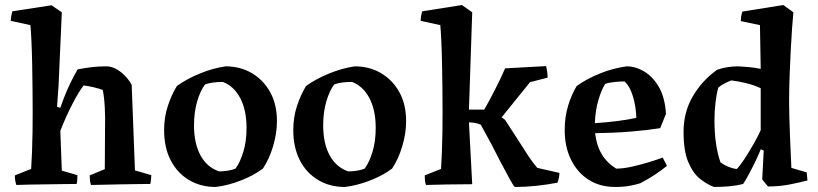

<svg xmlns="http://www.w3.org/2000/svg" viewBox="-20 -732 3256 764"><path d="M45 4Q42 -5 40.5 -14.5Q39 -24 39 -34L104 -60Q106 -91 107.5 -130Q109 -169 109.5 -209.5Q110 -250 110 -285Q110 -323 109.5 -374.5Q109 -426 108 -477.5Q107 -529 105 -570.5Q103 -612 101 -632L23 -649Q23 -660 25 -669.5Q27 -679 29 -687L185 -711L226 -683L213 -391L207 -307L220 -303Q225 -318 235 -344Q245 -370 259 -399.5Q273 -429 289 -456Q321 -462 346.5 -465Q372 -468 403 -468Q424 -468 444 -456.5Q464 -445 480 -427.5Q496 -410 504 -394Q507 -309 510.5 -224Q514 -139 517 -54L582 -35Q582 -27 581 -17.5Q580 -8 578 0Q560 0 528.5 0.5Q497 1 461.5 1.5Q426 2 394 3Q362 4 342 4Q339 -5 338 -14.5Q337 -24 337 -34L397 -59L398 -227Q399 -261 397 -302.5Q395 -344 389 -374Q373 -380 354 -384.5Q335 -389 313 -392Q295 -370 268.5 -319Q242 -268 220 -211L226 -53L288 -35Q288 -27 287.5 -17.5Q287 -8 285 0Q266 0 234 0.5Q202 1 166 1.5Q130 2 97 2.5Q64 3 45 4Z M838 12Q778 12 731.5 -16Q685 -44 659 -94.5Q633 -145 633 -215Q633 -266 648 -311Q663 -356 684 -390Q723 -418 775.5 -439.5Q828 -461 878 -468Q936 -468 982 -441Q1028 -414 1055 -365.5Q1082 -317 1082 -250Q1082 -201 1066.5 -149.5Q1051 -98 1026 -61Q990 -34 939 -14Q888 6 838 12ZM852 -50Q870 -50 887.5 -53Q905 -56 917 -61Q935 -85 948 -127Q961 -169 961 -223Q961 -294 936 -341.5Q911 -389 867 -406Q823 -406 796 -396Q778 -373 765 -330Q752 -287 752 -233Q752 -161 778 -113.5Q804 -66 852 -50Z M1352 12Q1292 12 1245.5 -16Q1199 -44 1173 -94.5Q1147 -145 1147 -215Q1147 -266 1162 -311Q1177 -356 1198 -390Q1237 -418 1289.5 -439.5Q1342 -461 1392 -468Q1450 -468 1496 -441Q1542 -414 1569 -365.5Q1596 -317 1596 -250Q1596 -201 1580.5 -149.5Q1565 -98 1540 -61Q1504 -34 1453 -14Q1402 6 1352 12ZM1366 -50Q1384 -50 1401.5 -53Q1419 -56 1431 -61Q1449 -85 1462 -127Q1475 -169 1475 -223Q1475 -294 1450 -341.5Q1425 -389 1381 -406Q1337 -406 1310 -396Q1292 -373 1279 -330Q1266 -287 1266 -233Q1266 -161 1292 -113.5Q1318 -66 1366 -50Z M2029 12Q2023 8 2008.5 -19Q1994 -46 1971 -89Q1955 -121 1935.5 -158Q1916 -195 1893 -236Q1871 -245 1846 -245L1859 1Q1812 1 1760 2Q1708 3 1675 4Q1672 -5 1671 -14.5Q1670 -24 1670 -34L1735 -60Q1737 -91 1738.5 -130Q1740 -169 1740.5 -209.5Q1741 -250 1741 -285Q1741 -323 1740.5 -374.5Q1740 -426 1739 -477.5Q1738 -529 1736 -570.5Q1734 -612 1732 -632L1654 -649Q1654 -667 1660 -687L1818 -712L1859 -683L1846 -296H1907Q1926 -329 1949.5 -375Q1973 -421 1990 -460L2153 -469Q2159 -445 2159 -423L2089 -405L1976 -265L1989 -256Q2001 -238 2016 -214.5Q2031 -191 2048 -165Q2066 -136 2084 -109Q2102 -82 2118 -64L2206 -44Q2206 -25 2198 -5Q2156 3 2113.5 7.5Q2071 12 2029 12Z M2429 12Q2366 12 2321 -17.5Q2276 -47 2251.5 -98Q2227 -149 2227 -215Q2227 -266 2240.5 -311Q2254 -356 2275 -390Q2314 -418 2367 -439.5Q2420 -461 2474 -468Q2509 -468 2543.5 -447.5Q2578 -427 2602 -385.5Q2626 -344 2630 -279L2607 -222Q2557 -214 2490.5 -208.5Q2424 -203 2348 -202Q2354 -152 2375 -117.5Q2396 -83 2432 -61Q2459 -61 2493 -68.5Q2527 -76 2560 -86Q2593 -96 2617 -105L2634 -72Q2613 -55 2586 -37Q2559 -19 2528 -3Q2514 2 2487.5 7Q2461 12 2429 12ZM2347 -242Q2396 -245 2438 -250.5Q2480 -256 2512 -263Q2511 -306 2499 -347Q2487 -388 2465 -408Q2447 -408 2423.5 -405.5Q2400 -403 2388 -398Q2373 -374 2361 -333.5Q2349 -293 2347 -242Z M2821 12Q2794 2 2766 -20Q2738 -42 2719 -86.5Q2700 -131 2700 -207Q2700 -286 2737 -349Q2774 -412 2833 -454Q2871 -468 2918 -468Q2937 -467 2960 -465Q2983 -463 3007 -458L3004 -632L2928 -648Q2928 -667 2934 -686L3097 -712L3137 -683Q3135 -662 3132 -622.5Q3129 -583 3126.5 -533Q3124 -483 3122 -429.5Q3120 -376 3120 -326Q3120 -300 3121 -264.5Q3122 -229 3123.5 -191Q3125 -153 3126.5 -119.5Q3128 -86 3129 -64L3190 -46L3193 -14Q3163 -6 3122.5 2Q3082 10 3036 10L3013 -18L3019 -133L3007 -138Q3002 -124 2989.5 -97.5Q2977 -71 2962.5 -43.5Q2948 -16 2937 0Q2909 7 2879.5 9.5Q2850 12 2821 12ZM2911 -59Q2923 -70 2941 -97.5Q2959 -125 2977.5 -157Q2996 -189 3007 -214V-381Q2979 -394 2947.5 -401.5Q2916 -409 2890 -412Q2877 -407 2863 -400Q2849 -393 2838 -383Q2831 -357 2827 -323Q2823 -289 2823 -254Q2823 -153 2847 -86Q2873 -66 2911 -59Z"/></svg>

Font: Labrada SemiBold
Style: Regular
Weight: 600
Designer: Mercedes Jáuregui
Foundry: Omnibus-Type Team
Version: Version 1.000; ttfautohint (v1.8.4.7-5d5b)